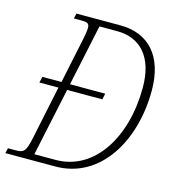

<svg xmlns="http://www.w3.org/2000/svg" viewBox="-126 -804 817 895"><g transform="rotate(15 283.0 -357.0)"><path d="M-19 0H222C440 0 565 -216 565 -458C565 -624 482 -714 345 -714H133L127 -689H164C192 -689 202 -685 202 -663C202 -648 197 -620 194 -607L148 -388H56L49 -359H141L87 -101C72 -30 62 -25 21 -25H-13ZM215 -30H113L183 -359H353L359 -388H189L252 -684H337C450 -684 521 -608 521 -461C521 -224 405 -30 215 -30Z"/></g></svg>

Font: Noto Serif Condensed ExtraLight
Style: Italic
Weight: 200
Width: 3
Italic angle: -12°
Designer: Monotype Design Team
Foundry: Monotype Imaging Inc.
Version: Version 2.013